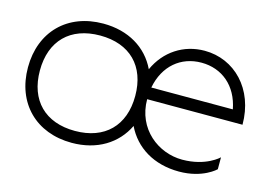

<svg xmlns="http://www.w3.org/2000/svg" viewBox="-73 -639 1096 778"><g transform="rotate(15 475.0 -250.0)"><path d="M275 0C381 0 461 -50 500 -131C539 -50 619 0 725 0C825 0 875 -50 875 -50V-100C875 -100 825 -50 725 -50C625 -50 525 -125 525 -250H925C925 -400 825 -500 700 -500C612 -500 537 -451 500 -369C461 -451 380 -500 275 -500C125 -500 25 -400 25 -250C25 -100 125 0 275 0ZM75 -250C75 -375 150 -450 275 -450C400 -450 475 -375 475 -250C475 -125 400 -50 275 -50C150 -50 75 -125 75 -250ZM529 -300C547 -395 614 -450 700 -450C786 -450 853 -395 871 -300Z"/></g></svg>

Font: LS-VG5000 Light
Style: Regular
Weight: 400
Designer: Justin Bihan, 2021
Foundry: Justin Bihan, 2021
Version: Version 1.000;Glyphs 3.1.2 (3151)